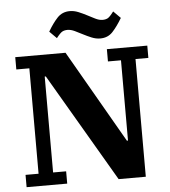

<svg xmlns="http://www.w3.org/2000/svg" viewBox="-60 -972 911 1027"><g transform="rotate(-5 395.5 -459.0)"><path d="M41 -66H111V-632H41V-698H311L597 -201H603V-632H533V-698H750V-632H681V0H535L195 -581H189V-66H259V0H41ZM503 -758Q480 -758 457 -767.5Q434 -777 413 -788Q392 -799 371 -809Q350 -819 332 -819Q316 -819 304.5 -813Q293 -807 272 -780L234 -818Q259 -861 285.5 -889.5Q312 -918 353 -918Q376 -918 399 -908.5Q422 -899 443 -888Q464 -877 485 -866.5Q506 -856 524 -856Q540 -856 551.5 -862Q563 -868 584 -896L622 -858Q596 -814 570 -786Q544 -758 503 -758Z"/></g></svg>

Font: IBM Plex Serif
Style: Bold
Weight: 700
Designer: Mike Abbink, Paul van der Laan, Pieter van Rosmalen
Foundry: Bold Monday
Version: Version 2.008